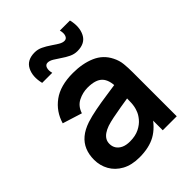

<svg xmlns="http://www.w3.org/2000/svg" viewBox="-224 -893 1024 1024"><g transform="rotate(-45 288.0 -381.0)"><path d="M387.5 -620Q364 -620 342.2 -630.5Q320.5 -641 300.8 -654.8Q281 -668.5 263.5 -679Q246 -689.5 231.5 -689.5Q215.5 -689.5 209.8 -673.2Q204 -657 210.5 -633.5H134.5Q120 -693.5 141.5 -735.2Q163 -777 221 -777Q244.5 -777 266.2 -766.5Q288 -756 308 -742.2Q328 -728.5 345.2 -718Q362.5 -707.5 377 -707.5Q393 -707.5 399 -723.8Q405 -740 398.5 -764H474.5Q489 -704.5 467.5 -662.2Q446 -620 387.5 -620ZM221 15Q162.5 15 122 -7.2Q81.5 -29.5 60.8 -66.5Q40 -103.5 40 -148Q40 -187 53 -218.2Q66 -249.5 93 -272.2Q120 -295 163 -309.5Q195.5 -320 239.2 -328.5Q283 -337 334.2 -344.2Q385.5 -351.5 441.5 -360L398.5 -335.5Q399 -391.5 373.5 -418Q348 -444.5 287.5 -444.5Q251 -444.5 217 -427.5Q183 -410.5 169.5 -369L59.5 -403.5Q79.5 -472 135.8 -513.5Q192 -555 287.5 -555Q359.5 -555 414.2 -531.5Q469 -508 495.5 -454.5Q510 -426 513 -396.2Q516 -366.5 516 -331.5V0H410.5V-117L428 -98Q391.5 -39.5 342.8 -12.2Q294 15 221 15ZM245 -81Q286 -81 315 -95.5Q344 -110 361.2 -131Q378.5 -152 384.5 -170.5Q394 -193.5 395.2 -223.2Q396.5 -253 396.5 -271.5L433.5 -260.5Q379 -252 340 -245.5Q301 -239 273 -233.2Q245 -227.5 223.5 -220.5Q202.5 -213 188 -203Q173.5 -193 165.8 -180Q158 -167 158 -149.5Q158 -129.5 168 -114.2Q178 -99 197.2 -90Q216.5 -81 245 -81Z"/></g></svg>

Font: Manrope ExtraLight
Style: Bold
Weight: 700
Version: Version 4.504